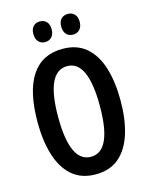

<svg xmlns="http://www.w3.org/2000/svg" viewBox="-133 -1084 847 1085"><g transform="rotate(-15 290.0 -541.5)"><path d="M533 -451Q533 -342 507.5 -259Q482 -176 428.5 -129.5Q375 -83 291 -83Q207 -83 153 -130Q99 -177 73.5 -260.5Q48 -344 48 -452Q48 -633 109.5 -725Q171 -817 291 -817Q375 -817 428.5 -771Q482 -725 507.5 -642.5Q533 -560 533 -451ZM168 -451Q168 -186 290 -186Q412 -186 412 -451Q412 -716 291 -716Q168 -716 168 -451ZM154 -940Q154 -970 169 -985Q184 -1000 207 -1000Q231 -1000 246 -984.5Q261 -969 261 -940Q261 -911 246 -895Q231 -879 207 -879Q184 -879 169 -895Q154 -911 154 -940ZM317 -940Q317 -970 332 -985Q347 -1000 371 -1000Q395 -1000 410 -984.5Q425 -969 425 -940Q425 -911 410 -895Q395 -879 371 -879Q346 -879 331.5 -895Q317 -911 317 -940Z"/></g></svg>

Font: Noto Sans Kannada UI ExtraCondensed SemiBold
Style: Regular
Weight: 600
Width: 2
Designer: Jelle Bosma - Monotype Design Team
Foundry: Monotype Imaging Inc.
Version: Version 2.005; ttfautohint (v1.8.4.7-5d5b)